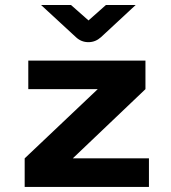

<svg xmlns="http://www.w3.org/2000/svg" viewBox="-20 -734 672 754"><path d="M76.9 0V-112.1L363.8 -383.9H91.1V-496H551.2V-383.9L265.8 -112.1H564.9V0ZM327.2 -568.4Q299.3 -568.4 278.3 -587.9L141.2 -714.4H258.8L327.6 -653.7L396 -714.4H512.8L376.5 -587.9Q354.7 -568.4 327.2 -568.4Z"/></svg>

Font: Atkinson Hyperlegible Mono ExtraLight
Style: Regular
Weight: 200
Monospace: yes
Designer: Elliott Scott, Megan Eiswerth, Linus Boman, Theodore Petrosky, Letters from Sweden
Foundry: Applied Design Works, Letters from Sweden
Version: Version 2.001